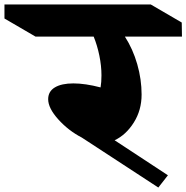

<svg xmlns="http://www.w3.org/2000/svg" viewBox="-150 -806 836 861"><path d="M410 -642Q446 -586 465.5 -518Q485 -450 485 -382Q485 -312 450 -256.5Q415 -201 364 -177L603 -20L560 35L217 -189Q157 -220 111.5 -270.5Q66 -321 66 -361Q66 -396 96 -414Q126 -432 179 -432Q232 -432 301 -414Q305 -437 305 -468Q305 -511 295.5 -557Q286 -603 270 -642H9L-130 -723V-786H526L665 -705L666 -642Z"/></svg>

Font: Inknut Antiqua
Style: Bold
Weight: 700
Designer: Claus Eggers Sørensen
Foundry: Claus Eggers Sørensen
Version: Version 1.003; ttfautohint (v1.8.2) -l 8 -r 50 -G 200 -x 14 